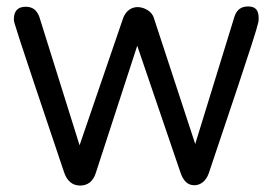

<svg xmlns="http://www.w3.org/2000/svg" viewBox="-20 -576 849 596"><path d="M102 -524C94 -545 81 -555 60 -555C35 -555 23 -542 23 -515C23 -507 25 -498 179 -41C188 -14 205 0 229 0C252 0 269 -13 277 -38L406 -434L540 -41C549 -14 563 -1 583 -1C602 -1 619 -13 628 -38C781 -491 778 -492 778 -493C781 -502 783 -510 783 -518C783 -543 775 -556 750 -556C729 -556 715 -546 708 -525L586 -129L458 -519C452 -542 426 -554 407 -554C388 -554 370 -542 362 -519L227 -125Z"/></svg>

Font: Numismatica Pro
Style: Regular
Weight: 400
Designer: Chris Hopkins
Foundry: Edward C. D. Hopkins
Version: Version 2.19D